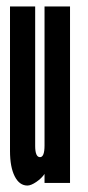

<svg xmlns="http://www.w3.org/2000/svg" viewBox="-20 -567 272 595"><path d="M65 8Q76 8 92.5 -3.2Q109 -14.5 118 -28V0H197V-547H118V-116Q118 -80 104 -80Q89 -80 89 -115V-547H11V-99Q11 -49.5 25.5 -20.8Q40 8 65 8Z"/></svg>

Font: League Gothic Condensed
Style: Regular
Weight: 400
Width: 3
Designer: The League of Moveable Type
Version: Version 1.600; ttfautohint (v1.8.3)